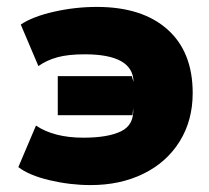

<svg xmlns="http://www.w3.org/2000/svg" viewBox="-20 -526 604 555"><path d="M33 -43 84 -163Q136 -128 221 -128Q292 -128 330 -146.5Q368 -165 365 -213L363 -193H147V-306H361L366 -289Q365 -369 225 -369Q177 -369 146 -360.5Q115 -352 91 -335L40 -455Q74 -478 135.5 -492Q197 -506 260 -506Q391 -506 464 -441Q537 -376 537 -257Q537 -178 499.5 -117.5Q462 -57 395 -24Q328 9 242 9Q183 9 123.5 -5Q64 -19 33 -43Z"/></svg>

Font: Nunito Sans Heavy
Style: Regular
Weight: 400
Designer: Vernon Adams
Foundry: Vernon Adams
Version: Version 2.500